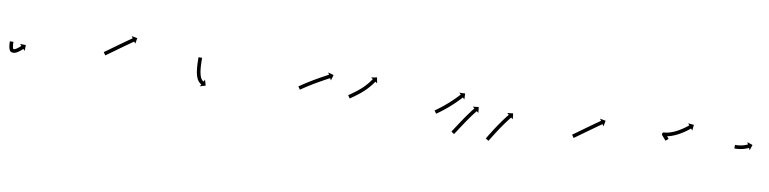

<svg xmlns="http://www.w3.org/2000/svg" viewBox="-16 -668 4244 1059"><g transform="rotate(10 2106.0 -138.0)"><path d="M37.5 -75C37.5 -75.6 37.5 -76.2 37.5 -76.8L17.5 -76.9C17.5 -76.3 17.5 -75.7 17.5 -75.1C17.5 -75.1 17.5 -75 17.5 -75C17.5 -75 17.5 -75 17.5 -75C17.5 -73.3 17.5 -71.6 17.6 -69.9C17.6 -69.9 17.6 -69.8 17.6 -69.8C17.6 -69.8 17.6 -69.8 17.6 -69.8C17.6 -67.1 17.8 -64.5 17.9 -61.9C17.9 -61.9 17.9 -61.8 17.9 -61.8C17.9 -61.8 17.9 -61.7 17.9 -61.7C18.1 -58.4 18.5 -55.1 18.9 -51.9C18.9 -51.9 18.9 -51.8 18.9 -51.7C18.9 -51.6 18.9 -51.6 18.9 -51.6C19.4 -47.9 20.1 -44.3 20.9 -40.8C20.9 -40.8 20.9 -40.6 21 -40.5C21 -40.4 21 -40.3 21 -40.3C22 -36.9 23.1 -33.5 24.5 -30.3C24.5 -30.3 24.6 -30.1 24.7 -29.9C24.8 -29.7 24.9 -29.5 24.9 -29.5C26.2 -27.1 27.7 -24.8 29.5 -22.9C29.5 -22.9 29.8 -22.6 30.1 -22.4C30.4 -22.1 30.7 -21.8 30.7 -21.8C32.5 -20.5 34.5 -19.5 36.6 -18.8C36.7 -18.8 37 -18.7 37.3 -18.6C37.6 -18.5 37.9 -18.4 37.9 -18.4C41.2 -17.8 44.5 -17.6 47.8 -17.5C47.9 -17.5 48.2 -17.5 48.5 -17.5C48.8 -17.6 49.1 -17.6 49.1 -17.6C52.2 -17.9 55.2 -18.7 58.1 -19.7C58.1 -19.7 58.3 -19.8 58.5 -19.8C58.7 -19.9 58.8 -20 58.8 -20C62.3 -21.4 65.7 -23.1 68.9 -25C68.9 -25 69 -25 69.1 -25.1C69.2 -25.1 69.3 -25.2 69.3 -25.2C72.5 -27.2 75.6 -29.3 78.6 -31.5C78.6 -31.5 78.7 -31.5 78.8 -31.6C78.8 -31.6 78.9 -31.7 78.9 -31.7C81.5 -33.7 84.1 -35.8 86.7 -37.9C86.7 -37.9 86.7 -37.9 86.8 -38C86.8 -38 86.8 -38 86.8 -38C88.8 -39.7 90.8 -41.5 92.8 -43.3C92.8 -43.3 92.8 -43.3 92.8 -43.3C92.8 -43.3 92.8 -43.3 92.8 -43.3C94.1 -44.5 95.4 -45.7 96.6 -46.9L96.6 -46.9L96.7 -46.9C97.1 -47.3 97.5 -47.7 98 -48.2L107.1 -38.7L107.7 -71.4L75 -72.1L84.1 -62.6C83.7 -62.2 83.3 -61.8 82.8 -61.3L82.9 -61.4L82.9 -61.4C81.7 -60.3 80.5 -59.1 79.3 -58C79.3 -58 79.3 -58 79.3 -58.1C79.3 -58.1 79.4 -58.1 79.4 -58.1C77.5 -56.4 75.7 -54.8 73.8 -53.2C73.8 -53.2 73.8 -53.2 73.8 -53.2C73.9 -53.3 73.9 -53.3 73.9 -53.3C71.5 -51.3 69.1 -49.4 66.7 -47.6C66.7 -47.6 66.8 -47.6 66.8 -47.6C66.9 -47.7 66.9 -47.7 66.9 -47.7C64.2 -45.8 61.5 -43.9 58.7 -42.2C58.7 -42.2 58.8 -42.2 58.9 -42.3C59 -42.3 59.1 -42.4 59.1 -42.4C56.5 -40.9 53.8 -39.5 51.1 -38.4C51.1 -38.4 51.2 -38.5 51.4 -38.5C51.6 -38.6 51.8 -38.7 51.8 -38.7C50.2 -38.1 48.5 -37.6 46.9 -37.4C46.9 -37.4 47.2 -37.5 47.5 -37.5C47.8 -37.5 48.1 -37.5 48.1 -37.5C46 -37.5 43.8 -37.6 41.8 -38C41.7 -38 42.1 -38 42.4 -37.9C42.7 -37.8 43.1 -37.7 43.1 -37.7C43 -37.7 42.5 -38 42.7 -37.8C42.8 -37.8 43 -37.6 42.9 -37.7C42.9 -37.7 43.2 -37.4 43.5 -37.1C43.8 -36.9 44.1 -36.6 44.1 -36.6C43.4 -37.3 42.9 -38.3 42.5 -39.1C42.5 -39.1 42.6 -38.9 42.7 -38.7C42.8 -38.5 42.9 -38.3 42.9 -38.3C41.8 -40.7 41 -43.2 40.3 -45.7C40.3 -45.7 40.3 -45.6 40.4 -45.4C40.4 -45.3 40.4 -45.2 40.4 -45.2C39.7 -48.3 39.1 -51.4 38.7 -54.5C38.7 -54.5 38.7 -54.4 38.7 -54.4C38.7 -54.3 38.7 -54.2 38.7 -54.2C38.4 -57.2 38.1 -60.2 37.9 -63.2C37.9 -63.2 37.9 -63.1 37.9 -63.1C37.9 -63 37.9 -63 37.9 -63C37.7 -65.4 37.6 -67.9 37.5 -70.3C37.5 -70.3 37.6 -70.3 37.6 -70.3C37.6 -70.2 37.6 -70.2 37.6 -70.2C37.5 -71.8 37.5 -73.5 37.5 -75.1C37.5 -75.1 37.5 -75.1 37.5 -75C37.5 -75 37.5 -75 37.5 -75Z M539.2 -108.9C538.7 -108.5 538.2 -108.2 537.7 -107.8L549.1 -91.4C549.6 -91.8 550.1 -92.1 550.6 -92.5L550.6 -92.5L550.6 -92.5C552.1 -93.5 553.6 -94.6 555.1 -95.6L555.1 -95.6L555.1 -95.7C557.5 -97.3 559.8 -99 562.1 -100.7L562.2 -100.7L562.2 -100.7C565.2 -102.8 568.3 -105 571.3 -107.2C574.9 -109.8 578.5 -112.4 582.1 -115.1C586.2 -118 590.2 -120.9 594.3 -123.8C598.6 -126.9 602.9 -130.1 607.2 -133.2C611.7 -136.4 616.2 -139.6 620.6 -142.9C625.1 -146.1 629.6 -149.3 634.1 -152.5C638.4 -155.6 642.7 -158.7 647.1 -161.8C651.2 -164.8 655.2 -167.7 659.3 -170.5C663 -173.1 666.6 -175.7 670.3 -178.3C673.4 -180.5 676.5 -182.7 679.6 -184.8C682 -186.5 684.4 -188.2 686.8 -189.9C688.3 -190.9 689.9 -192 691.4 -193.1C692 -193.5 692.5 -193.9 693.1 -194.2L700.6 -183.4L706.4 -215.7L674.2 -221.5L681.7 -210.7C681.1 -210.3 680.6 -209.9 680 -209.5C678.5 -208.4 676.9 -207.4 675.4 -206.3C672.9 -204.6 670.5 -202.9 668.1 -201.2C665 -199 661.9 -196.9 658.8 -194.7C655.1 -192.1 651.4 -189.5 647.7 -186.9C643.7 -184 639.6 -181 635.5 -178.1C631.1 -175 626.8 -171.9 622.4 -168.8C617.9 -165.5 613.4 -162.3 608.9 -159.1C604.5 -155.9 600 -152.6 595.5 -149.4C591.2 -146.3 586.9 -143.1 582.5 -140C578.5 -137.1 574.5 -134.2 570.4 -131.3C566.8 -128.7 563.2 -126.1 559.6 -123.5C556.6 -121.3 553.6 -119.1 550.5 -116.9L550.5 -116.9L550.5 -116.9C548.2 -115.3 545.9 -113.6 543.6 -112L543.6 -112L543.6 -112C542.1 -111 540.6 -109.9 539.2 -108.9L539.2 -108.9Z M1077.5 -169.1C1077.5 -169.7 1077.5 -170.4 1077.5 -171L1057.5 -171C1057.5 -170.3 1057.5 -169.7 1057.5 -169C1057.5 -167.2 1057.5 -165.3 1057.5 -163.5L1057.5 -163.5L1057.5 -163.5C1057.5 -160.6 1057.6 -157.8 1057.6 -154.9L1057.6 -154.9L1057.6 -154.9C1057.7 -151.2 1057.7 -147.5 1057.8 -143.8C1057.8 -143.8 1057.8 -143.8 1057.8 -143.8C1057.8 -143.8 1057.8 -143.8 1057.8 -143.8C1058 -139.5 1058.1 -135.1 1058.3 -130.8C1058.3 -130.8 1058.3 -130.8 1058.3 -130.8C1058.3 -130.8 1058.3 -130.7 1058.3 -130.7C1058.5 -126 1058.8 -121.2 1059.2 -116.5C1059.2 -116.5 1059.2 -116.4 1059.2 -116.4C1059.2 -116.4 1059.2 -116.3 1059.2 -116.3C1059.6 -111.3 1060.1 -106.3 1060.7 -101.4C1060.7 -101.4 1060.7 -101.3 1060.7 -101.3C1060.7 -101.2 1060.7 -101.2 1060.7 -101.2C1061.4 -96.2 1062.1 -91.1 1063 -86.2C1063 -86.2 1063 -86.1 1063 -86C1063 -86 1063.1 -85.9 1063.1 -85.9C1064 -81.1 1065.1 -76.3 1066.3 -71.6C1066.3 -71.6 1066.4 -71.5 1066.4 -71.4C1066.4 -71.4 1066.4 -71.3 1066.4 -71.3C1067.7 -66.9 1069.2 -62.7 1070.8 -58.4C1070.8 -58.4 1070.8 -58.3 1070.9 -58.2C1070.9 -58.1 1071 -58 1071 -58C1072.5 -54.4 1074.3 -50.8 1076.2 -47.4C1076.2 -47.4 1076.3 -47.2 1076.4 -47.1C1076.4 -47 1076.5 -46.9 1076.5 -46.9C1078.3 -44.1 1080.2 -41.4 1082.2 -38.7C1082.2 -38.7 1082.3 -38.6 1082.4 -38.5C1082.5 -38.4 1082.6 -38.3 1082.6 -38.3C1084.4 -36.3 1086.2 -34.4 1088.2 -32.6C1088.2 -32.6 1088.3 -32.5 1088.4 -32.4C1088.5 -32.4 1088.6 -32.3 1088.6 -32.3C1090.2 -31 1091.8 -29.7 1093.4 -28.6C1093.4 -28.6 1093.5 -28.5 1093.6 -28.5C1093.7 -28.4 1093.7 -28.4 1093.7 -28.4C1094.8 -27.7 1096 -27 1097.1 -26.3C1097.1 -26.3 1097.2 -26.3 1097.2 -26.3C1097.2 -26.2 1097.3 -26.2 1097.3 -26.2C1097.7 -26 1098.1 -25.8 1098.5 -25.6L1092.2 -14L1123.6 -23.5L1114.1 -54.9L1107.9 -43.2C1107.5 -43.4 1107.2 -43.6 1106.9 -43.8C1106.9 -43.8 1106.9 -43.7 1107 -43.7C1107 -43.7 1107 -43.7 1107 -43.7C1106.2 -44.2 1105.4 -44.7 1104.6 -45.2C1104.6 -45.2 1104.6 -45.2 1104.7 -45.1C1104.8 -45.1 1104.8 -45 1104.8 -45C1103.6 -45.8 1102.5 -46.8 1101.3 -47.7C1101.3 -47.7 1101.4 -47.6 1101.5 -47.5C1101.6 -47.5 1101.7 -47.4 1101.7 -47.4C1100.2 -48.7 1098.8 -50.1 1097.5 -51.6C1097.5 -51.6 1097.6 -51.5 1097.7 -51.4C1097.8 -51.3 1097.9 -51.2 1097.9 -51.2C1096.3 -53.2 1094.8 -55.4 1093.4 -57.6C1093.4 -57.6 1093.5 -57.4 1093.5 -57.3C1093.6 -57.2 1093.7 -57.1 1093.7 -57.1C1092.1 -60 1090.6 -63 1089.3 -66C1089.3 -66 1089.3 -65.9 1089.4 -65.8C1089.4 -65.7 1089.5 -65.6 1089.5 -65.6C1088 -69.4 1086.8 -73.2 1085.6 -77C1085.6 -77 1085.6 -76.9 1085.7 -76.8C1085.7 -76.7 1085.7 -76.7 1085.7 -76.7C1084.6 -81 1083.6 -85.4 1082.7 -89.9C1082.7 -89.9 1082.7 -89.8 1082.7 -89.7C1082.7 -89.7 1082.7 -89.6 1082.7 -89.6C1081.9 -94.3 1081.2 -99.1 1080.5 -103.8C1080.5 -103.8 1080.5 -103.8 1080.5 -103.7C1080.6 -103.7 1080.6 -103.6 1080.6 -103.6C1080 -108.4 1079.5 -113.2 1079.1 -118C1079.1 -118 1079.1 -118 1079.1 -118C1079.1 -117.9 1079.1 -117.9 1079.1 -117.9C1078.8 -122.5 1078.5 -127.2 1078.3 -131.8C1078.3 -131.8 1078.3 -131.8 1078.3 -131.7C1078.3 -131.7 1078.3 -131.7 1078.3 -131.7C1078.1 -135.9 1077.9 -140.2 1077.8 -144.4C1077.8 -144.4 1077.8 -144.4 1077.8 -144.4C1077.8 -144.3 1077.8 -144.3 1077.8 -144.3C1077.7 -147.9 1077.7 -151.6 1077.6 -155.2L1077.6 -155.2L1077.6 -155.2C1077.6 -158 1077.5 -160.8 1077.5 -163.6L1077.5 -163.6L1077.5 -163.6C1077.5 -165.4 1077.5 -167.2 1077.5 -169.1Z M1629.2 -108.9C1628.7 -108.5 1628.1 -108.2 1627.6 -107.8L1639 -91.4C1639.5 -91.7 1640.1 -92.1 1640.7 -92.5L1640.6 -92.5L1640.6 -92.5C1642.2 -93.6 1643.8 -94.7 1645.3 -95.8L1645.3 -95.8L1645.3 -95.7C1647.8 -97.4 1650.2 -99.1 1652.7 -100.8L1652.7 -100.7L1652.7 -100.7C1655.8 -102.9 1659 -105 1662.2 -107.1L1662.2 -107.1L1662.2 -107.1C1666 -109.6 1669.8 -112.1 1673.6 -114.6L1673.6 -114.6L1673.6 -114.6C1677.9 -117.3 1682.1 -120 1686.4 -122.7L1686.4 -122.7L1686.4 -122.7C1691 -125.6 1695.6 -128.4 1700.2 -131.3L1700.2 -131.2L1700.2 -131.2C1705 -134.1 1709.8 -137 1714.6 -139.9L1714.6 -139.9L1714.5 -139.8C1719.4 -142.7 1724.2 -145.5 1729 -148.3L1729 -148.3L1729 -148.3C1733.7 -150.9 1738.4 -153.6 1743.1 -156.3L1743.1 -156.3L1743.1 -156.2C1747.5 -158.7 1751.9 -161.2 1756.3 -163.6L1756.3 -163.6L1756.3 -163.6C1760.2 -165.7 1764.1 -167.9 1768.1 -170.1L1768.1 -170.1L1768.1 -170.1C1771.4 -171.9 1774.7 -173.7 1778.1 -175.5C1780.6 -176.9 1783.2 -178.2 1785.8 -179.6C1787.4 -180.5 1789 -181.4 1790.7 -182.3C1791.3 -182.6 1791.8 -182.9 1792.4 -183.2L1798.7 -171.7L1808 -203.1L1776.6 -212.4L1782.9 -200.8C1782.3 -200.5 1781.7 -200.2 1781.2 -199.9C1779.5 -199 1777.9 -198.1 1776.2 -197.2C1773.7 -195.8 1771.1 -194.4 1768.6 -193.1C1765.2 -191.3 1761.9 -189.4 1758.5 -187.6L1758.5 -187.6L1758.5 -187.6C1754.6 -185.5 1750.6 -183.3 1746.6 -181.1L1746.6 -181.1L1746.6 -181.1C1742.2 -178.6 1737.7 -176.2 1733.3 -173.7L1733.3 -173.7L1733.3 -173.7C1728.5 -171 1723.8 -168.3 1719.1 -165.6L1719 -165.6L1719 -165.6C1714.1 -162.8 1709.3 -159.9 1704.4 -157.1L1704.4 -157.1L1704.4 -157.1C1699.5 -154.2 1694.7 -151.3 1689.8 -148.3L1689.8 -148.3L1689.8 -148.3C1685.1 -145.5 1680.5 -142.6 1675.8 -139.7L1675.8 -139.7L1675.8 -139.7C1671.4 -136.9 1667.1 -134.2 1662.8 -131.4L1662.8 -131.4L1662.7 -131.4C1658.9 -128.9 1655 -126.4 1651.2 -123.8L1651.2 -123.8L1651.2 -123.8C1647.9 -121.7 1644.7 -119.5 1641.5 -117.3L1641.5 -117.3L1641.4 -117.3C1639 -115.6 1636.5 -113.9 1634 -112.2L1634 -112.2L1634 -112.2C1632.4 -111.1 1630.8 -110 1629.2 -108.9L1629.2 -108.9Z M1908.2 -108.9C1907.7 -108.5 1907.1 -108.2 1906.6 -107.8L1918 -91.4C1918.6 -91.7 1919.1 -92.1 1919.6 -92.5C1921.2 -93.6 1922.7 -94.6 1924.2 -95.7L1924.2 -95.7L1924.2 -95.7C1926.6 -97.3 1928.9 -99 1931.3 -100.7L1931.3 -100.7L1931.3 -100.7C1934.3 -102.8 1937.4 -105 1940.4 -107.1L1940.4 -107.1L1940.4 -107.2C1943.9 -109.7 1947.5 -112.3 1951 -114.9C1951 -114.9 1951 -114.9 1951 -114.9C1951 -114.9 1951 -114.9 1951 -114.9C1954.9 -117.8 1958.7 -120.7 1962.6 -123.7C1962.6 -123.7 1962.6 -123.7 1962.6 -123.7C1962.6 -123.7 1962.6 -123.7 1962.6 -123.7C1966.6 -126.9 1970.6 -130.1 1974.6 -133.3C1974.6 -133.3 1974.6 -133.3 1974.6 -133.3C1974.6 -133.4 1974.7 -133.4 1974.7 -133.4C1978.7 -136.7 1982.6 -140.2 1986.5 -143.6C1986.5 -143.6 1986.5 -143.6 1986.6 -143.7C1986.6 -143.7 1986.6 -143.7 1986.6 -143.7C1990.4 -147.2 1994.2 -150.8 1997.9 -154.4C1997.9 -154.4 1997.9 -154.4 1998 -154.5C1998 -154.5 1998 -154.5 1998 -154.5C2001.6 -158.1 2005 -161.7 2008.5 -165.3C2008.5 -165.3 2008.5 -165.3 2008.5 -165.4C2008.5 -165.4 2008.6 -165.4 2008.6 -165.4C2011.7 -168.9 2014.8 -172.4 2017.8 -176C2017.8 -176 2017.9 -176 2017.9 -176C2017.9 -176 2017.9 -176.1 2017.9 -176.1C2020.6 -179.3 2023.3 -182.6 2025.9 -185.9C2025.9 -185.9 2025.9 -185.9 2025.9 -185.9C2025.9 -185.9 2026 -186 2026 -186C2028.1 -188.8 2030.3 -191.6 2032.4 -194.5C2032.4 -194.5 2032.5 -194.5 2032.5 -194.5C2032.5 -194.5 2032.5 -194.6 2032.5 -194.6C2034.1 -196.8 2035.7 -199 2037.3 -201.3C2037.3 -201.3 2037.3 -201.3 2037.3 -201.3C2037.4 -201.3 2037.4 -201.3 2037.4 -201.3C2038.4 -202.8 2039.4 -204.3 2040.4 -205.7L2040.4 -205.7L2040.4 -205.8C2040.8 -206.3 2041.1 -206.8 2041.5 -207.3L2052.4 -199.9L2046.3 -232.1L2014.1 -226L2025 -218.6C2024.6 -218.1 2024.3 -217.5 2023.9 -217L2023.9 -217L2023.9 -217.1C2023 -215.6 2022 -214.2 2021 -212.8C2021 -212.8 2021 -212.8 2021 -212.8C2021 -212.8 2021 -212.9 2021 -212.9C2019.5 -210.7 2017.9 -208.5 2016.3 -206.4C2016.3 -206.4 2016.3 -206.4 2016.4 -206.4C2016.4 -206.4 2016.4 -206.4 2016.4 -206.4C2014.3 -203.7 2012.2 -200.9 2010.1 -198.2C2010.1 -198.2 2010.2 -198.2 2010.2 -198.2C2010.2 -198.3 2010.2 -198.3 2010.2 -198.3C2007.7 -195.1 2005.1 -192 2002.6 -188.9C2002.6 -188.9 2002.6 -188.9 2002.6 -188.9C2002.6 -188.9 2002.6 -189 2002.6 -189C1999.7 -185.6 1996.8 -182.2 1993.7 -178.9C1993.7 -178.9 1993.8 -178.9 1993.8 -178.9C1993.8 -178.9 1993.8 -179 1993.8 -179C1990.6 -175.5 1987.2 -172 1983.9 -168.6C1983.9 -168.6 1983.9 -168.6 1983.9 -168.7C1983.9 -168.7 1984 -168.7 1984 -168.7C1980.4 -165.3 1976.8 -161.8 1973.1 -158.5C1973.1 -158.5 1973.1 -158.5 1973.2 -158.5C1973.2 -158.5 1973.2 -158.6 1973.2 -158.6C1969.4 -155.2 1965.6 -151.9 1961.8 -148.7C1961.8 -148.7 1961.8 -148.7 1961.8 -148.7C1961.9 -148.7 1961.9 -148.8 1961.9 -148.8C1958 -145.6 1954.2 -142.5 1950.3 -139.4C1950.3 -139.4 1950.3 -139.4 1950.3 -139.5C1950.3 -139.5 1950.3 -139.5 1950.3 -139.5C1946.6 -136.6 1942.8 -133.8 1939.1 -130.9C1939.1 -130.9 1939.1 -130.9 1939.1 -130.9C1939.1 -131 1939.1 -131 1939.1 -131C1935.7 -128.4 1932.2 -125.9 1928.7 -123.4L1928.7 -123.4L1928.7 -123.4C1925.7 -121.3 1922.7 -119.1 1919.7 -117L1919.8 -117L1919.8 -117C1917.4 -115.4 1915.1 -113.7 1912.7 -112.1L1912.8 -112.1L1912.8 -112.1C1911.2 -111 1909.7 -110 1908.2 -108.9Z M2392.1 -108.9C2391.6 -108.5 2391.1 -108.1 2390.6 -107.8L2402 -91.4C2402.5 -91.7 2403.1 -92.1 2403.6 -92.5L2403.6 -92.5L2403.6 -92.5C2405.1 -93.5 2406.6 -94.6 2408.1 -95.6L2408.1 -95.6L2408.1 -95.7C2410.4 -97.3 2412.7 -99 2415 -100.6L2415 -100.6L2415.1 -100.6C2418 -102.8 2421 -105 2423.9 -107.2C2423.9 -107.2 2423.9 -107.2 2424 -107.2C2424 -107.2 2424 -107.2 2424 -107.2C2427.5 -109.8 2430.9 -112.5 2434.4 -115.1C2434.4 -115.1 2434.4 -115.1 2434.4 -115.1C2434.4 -115.1 2434.4 -115.1 2434.4 -115.1C2438.2 -118.1 2442 -121.1 2445.8 -124.2C2445.8 -124.2 2445.9 -124.2 2445.9 -124.2C2445.9 -124.2 2445.9 -124.2 2445.9 -124.2C2449.9 -127.5 2453.9 -130.8 2457.9 -134.1C2457.9 -134.1 2457.9 -134.1 2457.9 -134.1C2457.9 -134.1 2458 -134.1 2458 -134.1C2462 -137.6 2466.1 -141.1 2470.1 -144.6C2470.1 -144.6 2470.2 -144.6 2470.2 -144.6C2470.2 -144.6 2470.2 -144.6 2470.2 -144.6C2474.2 -148.2 2478.2 -151.7 2482.1 -155.3C2482.1 -155.3 2482.2 -155.4 2482.2 -155.4C2482.2 -155.4 2482.2 -155.4 2482.2 -155.4C2486 -158.9 2489.8 -162.5 2493.6 -166C2493.6 -166 2493.6 -166 2493.6 -166C2493.6 -166.1 2493.6 -166.1 2493.6 -166.1C2497.1 -169.4 2500.6 -172.8 2504 -176.2C2504 -176.2 2504 -176.2 2504.1 -176.3C2504.1 -176.3 2504.1 -176.3 2504.1 -176.3C2507.2 -179.3 2510.2 -182.4 2513.3 -185.6L2513.3 -185.6L2513.3 -185.6C2515.9 -188.2 2518.5 -190.9 2521 -193.6L2521 -193.6L2521 -193.6C2523 -195.7 2525 -197.7 2526.9 -199.8L2526.9 -199.8L2526.9 -199.8C2528.2 -201.2 2529.5 -202.5 2530.7 -203.9C2531.2 -204.3 2531.6 -204.8 2532.1 -205.3L2541.7 -196.3L2540.5 -229.1L2507.8 -227.9L2517.4 -218.9C2517 -218.4 2516.5 -218 2516.1 -217.5C2514.8 -216.2 2513.6 -214.8 2512.4 -213.5L2512.4 -213.5L2512.4 -213.5C2510.4 -211.5 2508.5 -209.4 2506.5 -207.4L2506.6 -207.4L2506.6 -207.4C2504 -204.8 2501.5 -202.1 2499 -199.5L2499 -199.5L2499 -199.6C2496 -196.5 2493 -193.5 2489.9 -190.4C2489.9 -190.4 2490 -190.4 2490 -190.4C2490 -190.5 2490 -190.5 2490 -190.5C2486.6 -187.1 2483.2 -183.8 2479.7 -180.5C2479.7 -180.5 2479.7 -180.5 2479.8 -180.5C2479.8 -180.5 2479.8 -180.5 2479.8 -180.5C2476.1 -177 2472.4 -173.5 2468.6 -170.1C2468.6 -170.1 2468.6 -170.1 2468.7 -170.1C2468.7 -170.1 2468.7 -170.1 2468.7 -170.1C2464.8 -166.6 2460.9 -163.1 2457 -159.6C2457 -159.6 2457 -159.6 2457 -159.6C2457 -159.6 2457 -159.7 2457 -159.7C2453 -156.2 2449.1 -152.8 2445 -149.4C2445 -149.4 2445.1 -149.4 2445.1 -149.4C2445.1 -149.4 2445.1 -149.4 2445.1 -149.4C2441.2 -146.2 2437.3 -142.9 2433.3 -139.7C2433.3 -139.7 2433.3 -139.8 2433.3 -139.8C2433.3 -139.8 2433.4 -139.8 2433.4 -139.8C2429.6 -136.8 2425.9 -133.9 2422.1 -130.9C2422.1 -130.9 2422.1 -130.9 2422.2 -130.9C2422.2 -131 2422.2 -131 2422.2 -131C2418.8 -128.4 2415.4 -125.8 2412 -123.2C2412 -123.2 2412 -123.2 2412 -123.2C2412 -123.2 2412 -123.2 2412 -123.2C2409.1 -121.1 2406.2 -118.9 2403.3 -116.8L2403.3 -116.8L2403.3 -116.8C2401 -115.2 2398.8 -113.6 2396.5 -111.9L2396.5 -112L2396.5 -112C2395.1 -110.9 2393.6 -109.9 2392.1 -108.9L2392.1 -108.9ZM2503.3 -10.9C2502.9 -10.4 2502.6 -9.9 2502.2 -9.4L2518.7 2C2519 1.5 2519.4 1 2519.7 0.4L2519.7 0.4L2519.7 0.4C2520.8 -1.1 2521.8 -2.6 2522.8 -4L2522.8 -4.1L2522.8 -4.1C2524.4 -6.4 2526 -8.8 2527.5 -11.2L2527.5 -11.2L2527.5 -11.2C2529.6 -14.3 2531.6 -17.4 2533.7 -20.6L2533.7 -20.6L2533.7 -20.6C2536.1 -24.3 2538.5 -28 2541 -31.8C2543.7 -36 2546.4 -40.2 2549.1 -44.3L2549.1 -44.3L2549.1 -44.3C2552.1 -48.8 2555 -53.3 2558 -57.8L2558 -57.8L2558 -57.8C2561.1 -62.4 2564.1 -67 2567.3 -71.7L2567.2 -71.7L2567.2 -71.6C2570.4 -76.3 2573.5 -80.9 2576.7 -85.5L2576.7 -85.4L2576.7 -85.4C2579.8 -89.9 2582.9 -94.3 2586 -98.7L2586 -98.7L2586 -98.7C2588.9 -102.8 2591.9 -107 2594.9 -111.1L2594.9 -111.1L2594.9 -111C2597.6 -114.7 2600.3 -118.4 2603 -122L2603 -122L2603 -122C2605.4 -125.1 2607.7 -128.1 2610.1 -131.2L2610.1 -131.2L2610 -131.2C2611.9 -133.5 2613.7 -135.9 2615.6 -138.2L2615.6 -138.2L2615.6 -138.2C2616.8 -139.7 2618 -141.2 2619.2 -142.7L2619.2 -142.7L2619.2 -142.7C2619.6 -143.2 2620 -143.7 2620.4 -144.3L2630.7 -136L2627.3 -168.6L2594.7 -165.1L2604.9 -156.8C2604.5 -156.3 2604 -155.8 2603.6 -155.2L2603.6 -155.2L2603.6 -155.2C2602.4 -153.7 2601.1 -152.2 2599.9 -150.6L2599.9 -150.6L2599.9 -150.6C2598 -148.2 2596.1 -145.8 2594.3 -143.5L2594.3 -143.4L2594.2 -143.4C2591.8 -140.3 2589.5 -137.2 2587.1 -134.1L2587.1 -134.1L2587.1 -134C2584.3 -130.3 2581.5 -126.6 2578.8 -122.9L2578.8 -122.9L2578.7 -122.9C2575.7 -118.7 2572.7 -114.5 2569.7 -110.3L2569.7 -110.3L2569.7 -110.3C2566.5 -105.8 2563.4 -101.3 2560.2 -96.8L2560.2 -96.8L2560.2 -96.8C2557 -92.2 2553.8 -87.5 2550.7 -82.9L2550.7 -82.8L2550.7 -82.8C2547.5 -78.2 2544.4 -73.5 2541.3 -68.8L2541.3 -68.8L2541.3 -68.8C2538.3 -64.3 2535.4 -59.8 2532.4 -55.3L2532.4 -55.3L2532.4 -55.3C2529.7 -51.1 2526.9 -46.9 2524.2 -42.7C2521.8 -38.9 2519.4 -35.2 2516.9 -31.5L2516.9 -31.5L2516.9 -31.5C2514.9 -28.4 2512.9 -25.3 2510.8 -22.2L2510.9 -22.2L2510.9 -22.2C2509.3 -19.9 2507.8 -17.6 2506.2 -15.2L2506.2 -15.3L2506.2 -15.3C2505.2 -13.8 2504.3 -12.4 2503.3 -10.9L2503.3 -10.9ZM2696.5 -6.4C2696.1 -5.8 2695.8 -5.2 2695.4 -4.7L2712.6 5.6C2712.9 5 2713.3 4.4 2713.6 3.9C2714.6 2.2 2715.6 0.6 2716.5 -1L2716.5 -1L2716.5 -1C2718.1 -3.5 2719.6 -6 2721.1 -8.6L2721.1 -8.5L2721.1 -8.5C2723.1 -11.8 2725.1 -15.1 2727.1 -18.3L2727.1 -18.3L2727.1 -18.3C2729.4 -22.1 2731.8 -26 2734.2 -29.8L2734.2 -29.8L2734.2 -29.8C2736.9 -34 2739.6 -38.3 2742.3 -42.6L2742.3 -42.6L2742.3 -42.5C2745.2 -47.1 2748.1 -51.6 2751.1 -56.2L2751.1 -56.1L2751.1 -56.1C2754.1 -60.8 2757.2 -65.4 2760.3 -70.1L2760.3 -70.1L2760.3 -70.1C2763.4 -74.7 2766.6 -79.3 2769.7 -83.9L2769.7 -83.9L2769.7 -83.9C2772.8 -88.3 2775.9 -92.8 2779.1 -97.2L2779 -97.2L2779 -97.2C2782 -101.3 2785 -105.4 2788 -109.5L2787.9 -109.5L2787.9 -109.5C2790.6 -113.2 2793.3 -116.8 2796.1 -120.5L2796.1 -120.5L2796.1 -120.4C2798.4 -123.5 2800.7 -126.6 2803.1 -129.6L2803.1 -129.6L2803.1 -129.6C2804.9 -132 2806.7 -134.3 2808.6 -136.7L2808.6 -136.6L2808.6 -136.6C2809.7 -138.1 2810.9 -139.6 2812.1 -141.1L2812.1 -141.1L2812.1 -141.1C2812.6 -141.7 2813 -142.2 2813.4 -142.7L2823.7 -134.5L2820.2 -167.1L2787.6 -163.5L2797.8 -155.3C2797.4 -154.7 2797 -154.2 2796.5 -153.7L2796.5 -153.6L2796.5 -153.6C2795.3 -152.1 2794.1 -150.6 2792.9 -149.1L2792.9 -149L2792.9 -149C2791 -146.7 2789.1 -144.3 2787.3 -141.9L2787.3 -141.9L2787.2 -141.9C2784.9 -138.8 2782.5 -135.6 2780.1 -132.5L2780.1 -132.5L2780.1 -132.5C2777.3 -128.8 2774.6 -125.1 2771.8 -121.4L2771.8 -121.3L2771.8 -121.3C2768.8 -117.2 2765.8 -113 2762.8 -108.8L2762.7 -108.8L2762.7 -108.8C2759.6 -104.3 2756.4 -99.8 2753.3 -95.3L2753.3 -95.3L2753.3 -95.2C2750.1 -90.6 2746.9 -85.9 2743.7 -81.2L2743.7 -81.2L2743.7 -81.2C2740.6 -76.5 2737.4 -71.8 2734.3 -67.1L2734.3 -67.1L2734.3 -67.1C2731.4 -62.5 2728.4 -57.9 2725.4 -53.3L2725.4 -53.3L2725.4 -53.3C2722.7 -49 2720 -44.7 2717.3 -40.4L2717.3 -40.4L2717.2 -40.4C2714.8 -36.5 2712.4 -32.7 2710 -28.8L2710 -28.8L2710 -28.8C2708 -25.5 2706 -22.2 2704 -18.9L2704 -18.9L2704 -18.9C2702.5 -16.4 2700.9 -13.9 2699.4 -11.3L2699.4 -11.3L2699.4 -11.3C2698.4 -9.7 2697.4 -8 2696.5 -6.4Z M3162.2 -108.9C3161.7 -108.5 3161.2 -108.2 3160.7 -107.8L3172.1 -91.4C3172.6 -91.8 3173.1 -92.1 3173.6 -92.5L3173.6 -92.5L3173.6 -92.5C3175.1 -93.5 3176.6 -94.6 3178.1 -95.6L3178.1 -95.6L3178.1 -95.7C3180.5 -97.3 3182.8 -99 3185.1 -100.7L3185.2 -100.7L3185.2 -100.7C3188.2 -102.8 3191.3 -105 3194.3 -107.2C3197.9 -109.8 3201.5 -112.4 3205.1 -115.1C3209.2 -118 3213.2 -120.9 3217.3 -123.8C3221.6 -126.9 3225.9 -130.1 3230.2 -133.2C3234.7 -136.4 3239.2 -139.6 3243.6 -142.9C3248.1 -146.1 3252.6 -149.3 3257.1 -152.5C3261.4 -155.6 3265.7 -158.7 3270.1 -161.8C3274.2 -164.8 3278.2 -167.7 3282.3 -170.5C3286 -173.1 3289.6 -175.7 3293.3 -178.3C3296.4 -180.5 3299.5 -182.7 3302.6 -184.8C3305 -186.5 3307.4 -188.2 3309.8 -189.9C3311.3 -190.9 3312.9 -192 3314.4 -193.1C3315 -193.5 3315.5 -193.9 3316.1 -194.2L3323.6 -183.4L3329.4 -215.7L3297.2 -221.5L3304.7 -210.7C3304.1 -210.3 3303.6 -209.9 3303 -209.5C3301.5 -208.4 3299.9 -207.4 3298.4 -206.3C3295.9 -204.6 3293.5 -202.9 3291.1 -201.2C3288 -199 3284.9 -196.9 3281.8 -194.7C3278.1 -192.1 3274.4 -189.5 3270.7 -186.9C3266.7 -184 3262.6 -181 3258.5 -178.1C3254.1 -175 3249.8 -171.9 3245.4 -168.8C3240.9 -165.5 3236.4 -162.3 3231.9 -159.1C3227.5 -155.9 3223 -152.6 3218.5 -149.4C3214.2 -146.3 3209.9 -143.1 3205.5 -140C3201.5 -137.1 3197.5 -134.2 3193.4 -131.3C3189.8 -128.7 3186.2 -126.1 3182.6 -123.5C3179.6 -121.3 3176.6 -119.1 3173.5 -116.9L3173.5 -116.9L3173.5 -116.9C3171.2 -115.3 3168.9 -113.6 3166.6 -112L3166.6 -112L3166.6 -112C3165.1 -111 3163.6 -109.9 3162.2 -108.9L3162.2 -108.9Z M3650.5 -191.4C3658.5 -182.6 3666.2 -173.6 3673.9 -164.5L3689.1 -177.5C3681.3 -186.7 3673.5 -195.8 3665.4 -204.8C3662.6 -207.9 3658.6 -203.8 3656.3 -198.9C3654 -194 3653.4 -188.3 3657.5 -188.1C3658.6 -188.1 3659.7 -188.1 3660.9 -188.1C3660.9 -188.1 3660.9 -188.1 3661 -188.1C3661.1 -188.1 3661.1 -188.1 3661.1 -188.1C3663.5 -188.2 3665.8 -188.4 3668.1 -188.6C3668.1 -188.6 3668.2 -188.7 3668.2 -188.7C3668.3 -188.7 3668.4 -188.7 3668.4 -188.7C3671.6 -189.1 3674.8 -189.6 3678 -190.2C3678 -190.2 3678 -190.2 3678.1 -190.2C3678.1 -190.2 3678.2 -190.2 3678.2 -190.2C3682.1 -191 3685.9 -191.9 3689.8 -192.9C3689.8 -192.9 3689.8 -193 3689.9 -193C3689.9 -193 3690 -193 3690 -193C3694.3 -194.2 3698.6 -195.6 3702.9 -197C3702.9 -197 3702.9 -197 3703 -197C3703 -197.1 3703.1 -197.1 3703.1 -197.1C3707.7 -198.7 3712.2 -200.5 3716.8 -202.4C3716.8 -202.4 3716.8 -202.4 3716.9 -202.4C3716.9 -202.4 3717 -202.4 3717 -202.4C3721.6 -204.5 3726.3 -206.6 3730.8 -208.8C3730.8 -208.8 3730.9 -208.8 3730.9 -208.8C3731 -208.9 3731 -208.9 3731 -208.9C3735.6 -211.2 3740.1 -213.6 3744.7 -216.1C3744.7 -216.1 3744.7 -216.1 3744.7 -216.1C3744.8 -216.1 3744.8 -216.2 3744.8 -216.2C3749.1 -218.6 3753.5 -221.2 3757.7 -223.8C3757.7 -223.8 3757.8 -223.8 3757.8 -223.8C3757.8 -223.9 3757.9 -223.9 3757.9 -223.9C3761.8 -226.4 3765.8 -229 3769.7 -231.6C3769.7 -231.6 3769.7 -231.6 3769.7 -231.6C3769.8 -231.6 3769.8 -231.6 3769.8 -231.6C3773.3 -234 3776.8 -236.5 3780.2 -239C3780.2 -239 3780.2 -239 3780.2 -239C3780.3 -239 3780.3 -239 3780.3 -239C3783.2 -241.1 3786.1 -243.3 3788.9 -245.5C3788.9 -245.5 3788.9 -245.5 3788.9 -245.5C3789 -245.5 3789 -245.5 3789 -245.5C3791.2 -247.2 3793.4 -248.9 3795.5 -250.6C3795.5 -250.6 3795.5 -250.7 3795.6 -250.7C3795.6 -250.7 3795.6 -250.7 3795.6 -250.7C3797 -251.8 3798.4 -252.9 3799.8 -254.1L3799.8 -254.1L3799.8 -254.1C3800.3 -254.5 3800.7 -254.9 3801.2 -255.3L3809.6 -245.1L3812.8 -277.7L3780.2 -280.9L3788.5 -270.7C3788.1 -270.3 3787.6 -269.9 3787.1 -269.5L3787.1 -269.6L3787.1 -269.6C3785.8 -268.5 3784.4 -267.4 3783.1 -266.3C3783.1 -266.3 3783.1 -266.3 3783.1 -266.3C3783.1 -266.3 3783.1 -266.3 3783.1 -266.3C3781 -264.6 3778.9 -263 3776.7 -261.3C3776.7 -261.3 3776.8 -261.3 3776.8 -261.4C3776.8 -261.4 3776.8 -261.4 3776.8 -261.4C3774 -259.3 3771.2 -257.2 3768.4 -255.1C3768.4 -255.1 3768.5 -255.1 3768.5 -255.2C3768.5 -255.2 3768.5 -255.2 3768.5 -255.2C3765.2 -252.8 3761.8 -250.4 3758.5 -248.1C3758.5 -248.1 3758.5 -248.1 3758.5 -248.2C3758.5 -248.2 3758.6 -248.2 3758.6 -248.2C3754.8 -245.7 3751 -243.2 3747.2 -240.8C3747.2 -240.8 3747.2 -240.8 3747.2 -240.8C3747.3 -240.8 3747.3 -240.9 3747.3 -240.9C3743.2 -238.3 3739.1 -235.9 3734.9 -233.5C3734.9 -233.5 3734.9 -233.5 3735 -233.6C3735 -233.6 3735 -233.6 3735 -233.6C3730.7 -231.2 3726.4 -229 3722 -226.7C3722 -226.7 3722 -226.8 3722.1 -226.8C3722.1 -226.8 3722.2 -226.8 3722.2 -226.8C3717.8 -224.7 3713.4 -222.7 3709 -220.8C3709 -220.8 3709 -220.8 3709.1 -220.8C3709.1 -220.8 3709.2 -220.9 3709.2 -220.9C3704.9 -219.1 3700.6 -217.5 3696.3 -215.9C3696.3 -215.9 3696.4 -215.9 3696.4 -215.9C3696.5 -216 3696.5 -216 3696.5 -216C3692.5 -214.6 3688.5 -213.4 3684.5 -212.2C3684.5 -212.2 3684.6 -212.2 3684.6 -212.3C3684.7 -212.3 3684.7 -212.3 3684.7 -212.3C3681.2 -211.4 3677.7 -210.5 3674.1 -209.8C3674.1 -209.8 3674.2 -209.8 3674.3 -209.8C3674.3 -209.8 3674.4 -209.9 3674.4 -209.9C3671.5 -209.3 3668.7 -208.9 3665.8 -208.5C3665.8 -208.5 3665.9 -208.5 3666 -208.5C3666 -208.5 3666.1 -208.5 3666.1 -208.5C3664.1 -208.3 3662.2 -208.2 3660.2 -208.1C3660.2 -208.1 3660.3 -208.1 3660.4 -208.1C3660.5 -208.1 3660.5 -208.1 3660.5 -208.1C3659.9 -208.1 3659 -208.1 3658.5 -208.1C3654.4 -208.3 3651 -205.7 3649.4 -202.2C3647.7 -198.7 3647.8 -194.5 3650.5 -191.4Z M4056.3 -208.5C4056 -208.5 4055.7 -208.5 4055.4 -208.5L4055.2 -188.5C4055.5 -188.5 4055.8 -188.5 4056.1 -188.5L4056.1 -188.5L4056.2 -188.5C4057 -188.5 4057.9 -188.5 4058.7 -188.5C4058.7 -188.5 4058.7 -188.5 4058.8 -188.5C4058.8 -188.5 4058.8 -188.5 4058.8 -188.5C4060.1 -188.5 4061.5 -188.5 4062.8 -188.6C4062.8 -188.6 4062.8 -188.6 4062.8 -188.6C4062.8 -188.6 4062.9 -188.6 4062.9 -188.6C4064.6 -188.6 4066.3 -188.7 4068 -188.8C4068 -188.8 4068.1 -188.8 4068.1 -188.8C4068.1 -188.8 4068.1 -188.8 4068.1 -188.8C4070.2 -188.9 4072.2 -189 4074.2 -189.2C4074.2 -189.2 4074.3 -189.2 4074.3 -189.2C4074.3 -189.2 4074.4 -189.2 4074.4 -189.2C4076.6 -189.4 4078.9 -189.6 4081.1 -189.9C4081.1 -189.9 4081.2 -189.9 4081.2 -189.9C4081.2 -189.9 4081.3 -189.9 4081.3 -189.9C4083.7 -190.2 4086 -190.6 4088.4 -191C4088.4 -191 4088.5 -191 4088.5 -191C4088.5 -191 4088.6 -191 4088.6 -191C4091 -191.4 4093.5 -191.9 4095.9 -192.4C4095.9 -192.4 4096 -192.4 4096 -192.4C4096 -192.4 4096.1 -192.4 4096.1 -192.4C4098.5 -192.9 4100.9 -193.5 4103.3 -194.1C4103.3 -194.1 4103.3 -194.1 4103.4 -194.1C4103.4 -194.1 4103.5 -194.1 4103.5 -194.1C4105.8 -194.7 4108.1 -195.4 4110.4 -196.1C4110.4 -196.1 4110.4 -196.1 4110.4 -196.1C4110.5 -196.1 4110.5 -196.1 4110.5 -196.1C4112.6 -196.8 4114.8 -197.5 4116.9 -198.2C4116.9 -198.2 4116.9 -198.2 4116.9 -198.2C4117 -198.2 4117 -198.2 4117 -198.2C4118.9 -198.9 4120.8 -199.6 4122.6 -200.3C4122.6 -200.3 4122.7 -200.4 4122.7 -200.4C4122.7 -200.4 4122.7 -200.4 4122.7 -200.4C4124.3 -201 4125.9 -201.7 4127.4 -202.3C4127.4 -202.3 4127.4 -202.3 4127.5 -202.3C4127.5 -202.4 4127.5 -202.4 4127.5 -202.4C4128.7 -202.9 4129.9 -203.4 4131.1 -204C4131.1 -204 4131.1 -204 4131.1 -204C4131.1 -204 4131.1 -204 4131.1 -204C4131.9 -204.3 4132.6 -204.7 4133.4 -205.1L4133.4 -205.1L4133.4 -205.1C4133.7 -205.2 4133.9 -205.3 4134.2 -205.5L4140 -193.6L4150.6 -224.6L4119.6 -235.2L4125.4 -223.4C4125.1 -223.3 4124.9 -223.2 4124.6 -223.1L4124.7 -223.1L4124.7 -223.1C4124 -222.7 4123.3 -222.4 4122.6 -222.1C4122.6 -222.1 4122.6 -222.1 4122.7 -222.1C4122.7 -222.1 4122.7 -222.1 4122.7 -222.1C4121.6 -221.6 4120.5 -221.1 4119.5 -220.7C4119.5 -220.7 4119.5 -220.7 4119.5 -220.7C4119.5 -220.7 4119.5 -220.7 4119.5 -220.7C4118.1 -220.1 4116.7 -219.5 4115.3 -218.9C4115.3 -218.9 4115.3 -219 4115.3 -219C4115.4 -219 4115.4 -219 4115.4 -219C4113.7 -218.3 4112 -217.7 4110.2 -217.1C4110.2 -217.1 4110.3 -217.1 4110.3 -217.1C4110.3 -217.1 4110.4 -217.1 4110.4 -217.1C4108.4 -216.4 4106.5 -215.8 4104.5 -215.2C4104.5 -215.2 4104.6 -215.2 4104.6 -215.2C4104.6 -215.2 4104.7 -215.2 4104.7 -215.2C4102.6 -214.6 4100.4 -214 4098.3 -213.5C4098.3 -213.5 4098.4 -213.5 4098.4 -213.5C4098.4 -213.5 4098.5 -213.5 4098.5 -213.5C4096.2 -212.9 4094 -212.4 4091.8 -211.9C4091.8 -211.9 4091.8 -211.9 4091.9 -211.9C4091.9 -212 4091.9 -212 4091.9 -212C4089.7 -211.5 4087.4 -211.1 4085.2 -210.7C4085.2 -210.7 4085.2 -210.7 4085.2 -210.7C4085.3 -210.7 4085.3 -210.7 4085.3 -210.7C4083.1 -210.4 4080.9 -210 4078.7 -209.8C4078.7 -209.8 4078.7 -209.8 4078.7 -209.8C4078.8 -209.8 4078.8 -209.8 4078.8 -209.8C4076.7 -209.5 4074.6 -209.3 4072.5 -209.1C4072.5 -209.1 4072.6 -209.1 4072.6 -209.1C4072.6 -209.1 4072.6 -209.1 4072.6 -209.1C4070.8 -209 4068.9 -208.8 4067 -208.7C4067 -208.7 4067 -208.7 4067 -208.7C4067.1 -208.7 4067.1 -208.7 4067.1 -208.7C4065.5 -208.7 4063.9 -208.6 4062.3 -208.5C4062.3 -208.5 4062.3 -208.5 4062.3 -208.5C4062.3 -208.5 4062.3 -208.5 4062.3 -208.5C4061.1 -208.5 4059.9 -208.5 4058.6 -208.5C4058.6 -208.5 4058.6 -208.5 4058.7 -208.5C4058.7 -208.5 4058.7 -208.5 4058.7 -208.5C4057.9 -208.5 4057.1 -208.5 4056.3 -208.5L4056.3 -208.5Z"/></g></svg>

Font: FRB American Cursive Just Arrows Extrabold
Style: Bold Italic
Weight: 800
Italic angle: -25°
Version: Version 2.0;Modular Font Editor K font №1